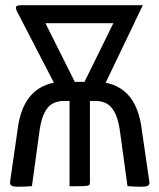

<svg xmlns="http://www.w3.org/2000/svg" viewBox="-20 -720 616 742"><path d="M51.5 1.6Q31.3 1.6 24.6 -2.5Q17.9 -6.6 18.9 -17.5L47 -211.6Q58.2 -310.7 104.9 -357.2Q151.6 -403.7 226.9 -403.7H348.5Q425.2 -403.7 471.5 -357.2Q517.9 -310.7 529 -211.6L557.2 -17.5Q558.6 -6.6 552 -2.5Q545.4 1.6 524.5 1.6Q512.5 1.6 499.7 1Q487 0.4 472.7 -0.6L445.5 -199.3Q439.3 -251.8 426.1 -279.9Q412.9 -307.9 393.8 -318.9Q374.6 -329.8 349.8 -329.8H327.6V-15.8Q327.6 -8.2 324.3 -4.9Q321.1 -1.6 304.7 -0.8Q288.4 0 248.8 0V-329.8H225.9Q201.1 -329.8 182 -318.9Q162.8 -307.9 149.8 -279.9Q136.8 -251.8 130.6 -199.3L103.4 -0.6Q90 0.4 76.8 1Q63.6 1.6 51.5 1.6ZM274.1 -393.5H301.6L418.1 -630.4H155.6ZM198.6 -380.4 45.4 -676.6Q39.2 -690.5 42.9 -695.2Q46.7 -700 65.9 -700H532L378.8 -380.4Z"/></svg>

Font: Yanone Kaffeesatz ExtraLight
Style: Regular
Weight: 200
Designer: Yanone (Cyrillic: Daniel Pouzeot, Huerta Tipografica, and Cyreal)
Foundry: Yanone
Version: Version 2.003